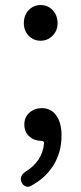

<svg xmlns="http://www.w3.org/2000/svg" viewBox="-20 -548 317 751"><path d="M73.2 -457Q73.2 -488.3 92.3 -508.3Q111.3 -528.3 139.2 -528.3Q167 -528.3 186 -508.3Q205.1 -488.3 205.1 -457Q205.1 -427.7 185.5 -408.2Q166 -388.7 138.7 -388.7Q111.3 -388.7 92.3 -408.2Q73.2 -427.7 73.2 -457ZM101.6 178.7Q95.7 182.6 88.9 182.6Q84 182.6 80.1 180.7Q68.4 175.8 64.5 165Q61.5 159.2 61.5 153.3Q61.5 147.5 63.5 141.6Q68.4 130.9 79.1 124Q146.5 83 152.3 11.7Q152.3 7.8 149.9 5.4Q147.5 2.9 143.6 2.9Q142.6 2.9 141.6 2.9Q114.3 2.9 94.7 -14.2Q75.2 -31.2 75.2 -61.5Q75.2 -89.8 95.2 -107.4Q115.2 -125 143.6 -125Q179.7 -125 200.2 -96.2Q220.7 -67.4 220.7 -17.6Q220.7 46.9 189.5 97.7Q158.2 148.4 101.6 178.7Z"/></svg>

Font: irohamaru Regular
Style: Regular
Weight: 400
Designer: [Source Han Sans]
Ryoko NISHIZUKA  (kana & ideographs); Paul D. Hunt (Latin, Greek & Cyrillic); Wenlong ZHANG  (bopomofo
Version: Version 1.00